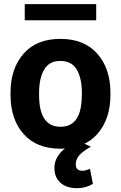

<svg xmlns="http://www.w3.org/2000/svg" viewBox="-20 -732 604 958"><path d="M282 10Q162.5 10 97.5 -63.5Q32.5 -137 32.5 -259V-269Q32.5 -389.5 97.5 -464Q162 -538 281 -538Q400.5 -538 465.8 -463.8Q531 -389.5 531 -269V-259Q531 -137.5 466 -63.8Q401 10 282 10ZM282 -99.5Q365.5 -99.5 383.5 -197.5Q388.5 -225.5 388.5 -262Q388.5 -265.5 388.5 -269Q388.5 -341 363.2 -384.5Q338 -428 281 -428Q225 -428 200 -384.2Q175 -340.5 175 -269V-259Q175 -258.5 175 -257.5Q175 -99.5 282 -99.5ZM362.5 207Q331.5 207 306.2 195.8Q281 184.5 266.2 162Q251.5 139.5 251.5 106Q251.5 23.5 369 -29.5L433.5 0Q392.5 23 375.2 43.2Q358 63.5 358 88.5Q358 119.5 390.5 120Q401 120 408.8 117.5Q416.5 115 429 110.5L443.5 185.5Q408.5 207 362.5 207ZM460 -631H103.5V-711.5H460Z"/></svg>

Font: Roberto Sans
Style: Bold
Weight: 700
Designer: Google (font) & Cristiano Sobral (main changes)
Version: Version 1.000;October 12, 2021;FontCreator 14.0.0.2814 64-bi